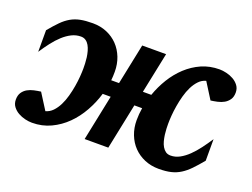

<svg xmlns="http://www.w3.org/2000/svg" viewBox="-84 -674 1127 860"><g transform="rotate(20 479.0 -244.0)"><path d="M937 -426.8Q937 -406.2 928 -393.1Q918.9 -379.9 905.3 -372.1Q891.6 -364.3 874.8 -360.6Q857.9 -356.9 842.8 -355L794.9 -431.2Q775.4 -426.3 761 -411.1Q746.6 -396 736.1 -375Q725.6 -354 718.8 -328.9Q711.9 -303.7 707.8 -278.8Q703.6 -253.9 701.9 -231.2Q700.2 -208.5 700.2 -191.9Q700.2 -182.1 700.7 -168.7Q701.2 -155.3 703.1 -140.9Q705.1 -126.5 708.7 -112.3Q712.4 -98.1 719 -86.9Q725.6 -75.7 735.1 -68.8Q744.6 -62 758.8 -62Q781.2 -62 802.2 -73.5Q823.2 -85 842.5 -103.8Q861.8 -122.6 879.9 -146.7Q897.9 -170.9 915 -196.8V-94.2Q891.1 -65.4 871.8 -45.4Q852.5 -25.4 832 -12.5Q811.5 0.5 787.4 6.3Q763.2 12.2 729 12.2Q692.4 12.2 661.6 -0.7Q630.9 -13.7 608.6 -36.6Q586.4 -59.6 574.2 -91.1Q562 -122.6 562 -159.2Q562 -173.3 563.2 -188.2Q564.5 -203.1 566.9 -217.8H529.8L484.9 0H372.1L417 -217.8H378.9Q365.7 -173.3 342.5 -131.8Q319.3 -90.3 287.1 -58.3Q254.9 -26.4 214.1 -7.1Q173.3 12.2 125 12.2Q109.9 12.2 92 8.1Q74.2 3.9 58.6 -4.9Q43 -13.7 32.5 -27.6Q22 -41.5 22 -61Q22 -81.5 30.8 -94.7Q39.6 -107.9 53.2 -115.7Q66.9 -123.5 83.7 -127.2Q100.6 -130.9 116.2 -132.8L164.1 -57.1Q183.1 -62 197.8 -77.1Q212.4 -92.3 222.9 -113.3Q233.4 -134.3 240.2 -159.2Q247.1 -184.1 251.2 -208.7Q255.4 -233.4 257.1 -256.1Q258.8 -278.8 258.8 -294.9Q258.8 -304.7 258.3 -318.4Q257.8 -332 255.9 -346.7Q253.9 -361.3 250 -375.5Q246.1 -389.6 239.7 -400.9Q233.4 -412.1 223.6 -418.9Q213.9 -425.8 200.2 -425.8Q177.2 -425.8 156.2 -415.3Q135.3 -404.8 116 -387.2Q96.7 -369.6 78.4 -345.9Q60.1 -322.3 43 -295.9V-398.9Q66.9 -427.7 86.2 -447.3Q105.5 -466.8 126 -478.5Q146.5 -490.2 170.9 -495.1Q195.3 -500 230 -500Q266.6 -500 297.1 -487.1Q327.6 -474.1 349.6 -451.2Q371.6 -428.2 383.8 -397Q396 -365.7 396 -329.1Q396 -318.4 395.5 -308.3Q395 -298.3 394 -288.1H431.2L471.2 -481.9H585L544.9 -288.1H585Q599.6 -330.1 623 -368.4Q646.5 -406.7 678 -436Q709.5 -465.3 748.5 -482.7Q787.6 -500 834 -500Q849.1 -500 866.9 -495.8Q884.8 -491.7 900.4 -482.9Q916 -474.1 926.5 -460.2Q937 -446.3 937 -426.8Z"/></g></svg>

Font: Charis SIL
Style: Bold Italic
Weight: 700
Italic angle: -11°
Foundry: SIL International
Version: Version 4.112